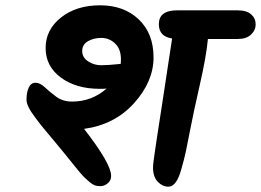

<svg xmlns="http://www.w3.org/2000/svg" viewBox="-20 -701 984 724"><path d="M648 -662H876Q910 -662 927 -647Q944 -632 944 -609.5Q944 -587 926.5 -570.5Q909 -554 876 -554H764Q758 -489 733.5 -381.5Q709 -274 698.5 -218.5Q688 -163 681 -130.5Q674 -98 664 -64Q646 3 615 3Q593 3 575 -15.5Q557 -34 557 -70Q557 -86 571.5 -180Q586 -274 591 -306Q596 -338 629 -556Q579 -563 579 -610Q579 -662 648 -662ZM80 -324V-327Q80 -353 88.5 -371Q97 -389 114 -389Q131 -389 149.5 -371.5Q168 -354 192.5 -336Q217 -318 252 -318Q326 -318 382 -367Q374 -366 357 -366Q267 -366 209.5 -408.5Q152 -451 152 -520Q152 -589 210 -635Q268 -681 357.5 -681Q447 -681 503 -628Q559 -575 559 -484.5Q559 -394 486 -312.5Q413 -231 297 -215Q399 -84 399 -38Q399 -20 386 -9.5Q373 1 359 1Q345 1 336.5 -2.5Q328 -6 318.5 -14Q309 -22 301 -29.5Q293 -37 281.5 -50.5Q270 -64 262.5 -73.5Q255 -83 242 -99Q229 -115 218.5 -128Q208 -141 182.5 -171.5Q157 -202 142.5 -219.5Q128 -237 112 -259Q80 -301 80 -324ZM435 -460Q436 -465 436 -477Q436 -516 414 -537Q392 -558 362.5 -558Q333 -558 311.5 -545.5Q290 -533 290 -508.5Q290 -484 312.5 -469.5Q335 -455 361 -455Q387 -455 435 -460Z"/></svg>

Font: Kalam
Style: Bold
Weight: 700
Version: Version 2.001;PS 1.0;hotconv 1.0.79;makeotf.lib2.5.61930; tt